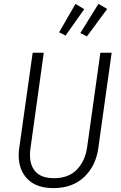

<svg xmlns="http://www.w3.org/2000/svg" viewBox="-20 -956 623 987"><path d="M485 -192Q472 -102 412 -45.5Q352 11 255 11Q167 11 121.5 -35.5Q76 -82 76 -158Q76 -177 79 -196L148 -685H205L137 -196Q134 -177 134 -160Q134 -103 164.5 -71.5Q195 -40 258 -40Q332 -40 375 -84Q418 -128 428 -200L496 -685H554ZM368 -936 413 -909 317 -773 284 -790ZM486 -936 531 -910 427 -769 393 -786Z"/></svg>

Font: Fira Sans Condensed Light
Style: Italic
Weight: 300
Width: 3
Italic angle: -8°
Designer: Carrois Corporate & Edenspiekermann AG
Foundry: Carrois Corporate GbR & Edenspiekermann AG
Version: Version 4.203